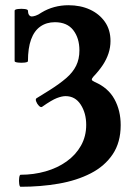

<svg xmlns="http://www.w3.org/2000/svg" viewBox="-20 -696 526 735"><path d="M59 19Q55 19 53.5 7.5Q52 -4 53.5 -15.5Q55 -27 59 -27Q109 -27 154.5 -40Q200 -53 235 -78Q270 -103 290 -138.5Q310 -174 310 -218Q310 -263 289 -295.5Q268 -328 231 -328Q217 -328 197.5 -320.5Q178 -313 141 -287Q136 -284 129 -291Q122 -298 118.5 -307.5Q115 -317 120 -320L170 -351Q208 -375 233.5 -397Q259 -419 271.5 -444.5Q284 -470 284 -503Q284 -550 260.5 -580.5Q237 -611 190 -611Q158 -611 134.5 -594.5Q111 -578 99 -545Q87 -512 87 -462Q87 -458 74.5 -456.5Q62 -455 49 -456.5Q36 -458 36 -462V-655Q36 -660 49 -661.5Q62 -663 74.5 -661.5Q87 -660 87 -655Q87 -645 91 -639Q95 -633 102 -633Q107 -633 116.5 -636Q126 -639 139 -648Q162 -662 188 -669Q214 -676 242 -676Q288 -676 324 -659.5Q360 -643 381.5 -612.5Q403 -582 403 -539Q403 -515 395.5 -492Q388 -469 373.5 -447Q359 -425 337 -402Q331 -395 331.5 -391Q332 -387 343 -382Q394 -360 418 -316.5Q442 -273 442 -217Q442 -151 411.5 -105.5Q381 -60 327.5 -32.5Q274 -5 205 7Q136 19 59 19Z"/></svg>

Font: Junicode VF
Style: Regular
Weight: 400
Designer: Peter S. Baker
Version: Version 2.213